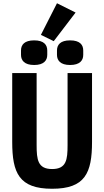

<svg xmlns="http://www.w3.org/2000/svg" viewBox="-20 -1147 640 1179"><path d="M55 -698.2V-275.9C55 -84.9 96.9 12.1 300.1 12.1C502.8 12.1 545.1 -84.9 545.1 -275.9V-698.2H394.9V-256C394.9 -166.9 388.1 -109 300.1 -109C212 -109 204.9 -166.9 204.9 -256V-698.2ZM109 -810C109 -775.9 130 -747.9 190 -747.9C248.9 -747.9 270.2 -775.9 270.2 -810V-837C270.2 -872.2 248.9 -899.1 190 -899.1C130 -899.1 109 -872.2 109 -837ZM231.2 -932.9 310 -894.2 444.2 -1070 329.9 -1127.1ZM329.9 -810C329.9 -775.9 351.2 -747.9 410.2 -747.9C470.2 -747.9 491.1 -775.9 491.1 -810V-837C491.1 -872.2 470.2 -899.1 410.2 -899.1C351.2 -899.1 329.9 -872.2 329.9 -837Z"/></svg>

Font: Margiela Mono Bold
Style: Regular
Weight: 700
Designer: Mike Abbink, Paul van der Laan, Pieter van Rosmalen
Foundry: Bold Monday
Version: Version 2.003 2021